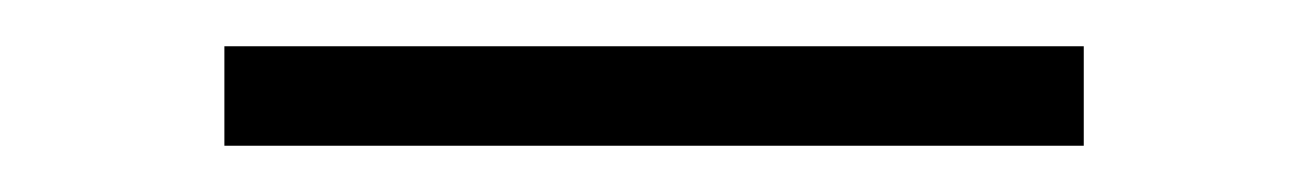

<svg xmlns="http://www.w3.org/2000/svg" viewBox="-20 -323 566 83"><path d="M448.5 -303V-260H77V-303Z"/></svg>

Font: Merriweather 144pt Black
Style: Regular
Weight: 900
Version: Version 2.100